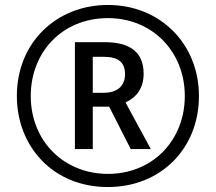

<svg xmlns="http://www.w3.org/2000/svg" viewBox="-20 -744 871 774"><path d="M415 10C627 10 782 -144 782 -357C782 -565 628 -724 415 -724C209 -724 48 -574 48 -357C48 -154 193 10 415 10ZM415 -43C239 -43 104 -174 104 -357C104 -535 232 -671 415 -671C594 -671 725 -536 725 -357C725 -179 596 -43 415 -43ZM282 -143H354V-314H420L507 -143H588L486 -331C531 -352 559 -389 559 -447C559 -533 505 -574 402 -574H282ZM399 -370H354V-515H398C457 -515 484 -493 484 -445C484 -396 451 -370 399 -370Z"/></svg>

Font: Noto Sans Myanmar UI Condensed
Style: Regular
Weight: 400
Width: 3
Designer: Monotype Design Team
Foundry: Monotype Imaging Inc.
Version: Version 2.103